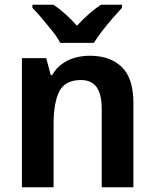

<svg xmlns="http://www.w3.org/2000/svg" viewBox="-20 -786 649 806"><path d="M357 -552Q442 -552 491 -505Q540 -458 540 -353V0H407V-328Q407 -389 386 -419.5Q365 -450 320 -450Q253 -450 229 -402.5Q205 -355 205 -265V0H72V-542H174L193 -471H199Q215 -499 239.5 -517Q264 -535 294 -543.5Q324 -552 357 -552ZM492 -753Q475 -735 452.5 -709Q430 -683 409 -656Q388 -629 374 -606H233Q221 -629 199.5 -656Q178 -683 156 -709Q134 -735 116 -753V-766H204Q229 -750 254 -727.5Q279 -705 303 -678Q328 -705 353.5 -727.5Q379 -750 404 -766H492Z"/></svg>

Font: Noto Sans Display SemiBold
Style: Regular
Weight: 600
Designer: Monotype Design Team
Foundry: Monotype Imaging Inc.
Version: Version 2.003